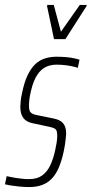

<svg xmlns="http://www.w3.org/2000/svg" viewBox="-34 -747 370 775"><path d="M84 8Q64 8 44 6Q24 4 8.5 1.5Q-7 -1 -14 -3L-7 -36Q-2 -35 7 -33Q16 -31 28.5 -29Q41 -27 55 -25.5Q69 -24 83 -24Q116 -24 136.5 -39Q157 -54 169.5 -81Q182 -108 189 -142Q192 -156 194.5 -170.5Q197 -185 197 -200Q197 -221 189 -226.5Q181 -232 166 -235L96 -250Q72 -255 60 -271Q48 -287 48 -316Q48 -323 49.5 -339Q51 -355 55 -371Q64 -416 78 -444.5Q92 -473 109.5 -489Q127 -505 148.5 -511.5Q170 -518 194 -518Q214 -518 232 -516.5Q250 -515 264 -512Q278 -509 287 -506L280 -473Q276 -475 263.5 -478Q251 -481 233 -483.5Q215 -486 194 -486Q171 -486 151.5 -477Q132 -468 116.5 -445Q101 -422 91 -380Q86 -359 84.5 -345Q83 -331 83 -320Q83 -299 90.5 -292.5Q98 -286 112 -283L181 -269Q197 -266 208.5 -259.5Q220 -253 226.5 -240.5Q233 -228 233 -206Q233 -202 230.5 -180Q228 -158 223 -135Q215 -98 203.5 -71Q192 -44 175.5 -26.5Q159 -9 136.5 -0.5Q114 8 84 8ZM184 -589 156 -722 157 -727H183L212 -619L288 -727H316L315 -722L230 -589Z"/></svg>

Font: Saira UltraCondensed Thin
Style: Italic
Weight: 250
Width: 1
Italic angle: -12°
Designer: Hector Gatti with collaboration of the Omnibus-Type team
Foundry: Omnibus-Type
Version: Version 1.101